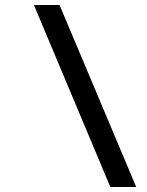

<svg xmlns="http://www.w3.org/2000/svg" viewBox="-20 -672 583 764"><path d="M115 -652 419 72H522L217 -652Z"/></svg>

Font: Charger Sport
Style: BdExtObl
Weight: 700
Designer: Jasper
Foundry: Cannot Into Space Fonts
Version: Version 1.1